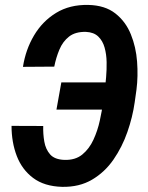

<svg xmlns="http://www.w3.org/2000/svg" viewBox="-20 -741 595 772"><path d="M467.3 -409.7 447.8 -300.3H207L226.6 -409.7ZM26.4 -234.9 153.8 -234.4Q152.8 -202.1 158.2 -171.4Q163.6 -140.6 181.6 -120.1Q199.7 -99.6 238.8 -98.1Q282.7 -96.7 310.8 -119.6Q338.9 -142.6 355.7 -179.2Q372.6 -215.8 381.3 -256.1Q390.1 -296.4 394.5 -329.1L401.4 -382.3Q404.3 -402.3 406.7 -431.2Q409.2 -460 408.7 -491.2Q408.2 -522.5 400.6 -549.6Q393.1 -576.7 375.2 -594Q357.4 -611.3 325.7 -612.8Q283.2 -613.8 257.8 -594Q232.4 -574.2 218.8 -541.5Q205.1 -508.8 198.2 -473.1L72.3 -472.2Q83 -541.5 116.9 -598.6Q150.9 -655.8 205.6 -689.2Q260.3 -722.7 335 -721.2Q402.3 -719.7 443.8 -687Q485.4 -654.3 506.1 -603Q526.9 -551.8 531.2 -493.2Q535.6 -434.6 528.8 -380.9L521.5 -329.1Q513.2 -270.5 492.2 -210.2Q471.2 -149.9 436.3 -99.4Q401.4 -48.8 350.1 -18.6Q298.8 11.7 229.5 10.3Q158.2 8.3 113.3 -25.4Q68.4 -59.1 47.4 -114Q26.4 -168.9 26.4 -234.9Z"/></svg>

Font: Roboto Condensed SemiBold
Style: Italic
Weight: 600
Italic angle: -12°
Designer: Christian Robertson
Foundry: Google
Version: Version 3.008; 2023